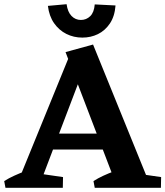

<svg xmlns="http://www.w3.org/2000/svg" viewBox="-40 -894 787 914"><path d="M34 0 296 -642 379 -620 143 0ZM519 0 272 -646 403 -682 680 0ZM183 -182V-258H495V-182ZM-14 0 -20 -32Q2 -46 27.5 -57.5Q53 -69 79 -79L80 0ZM119 0 122 -71 260 -51 259 0ZM411 0 405 -32Q427 -46 452 -57.5Q477 -69 504 -79L536 0ZM586 0 589 -71 727 -51 726 0ZM352 -715Q311 -715 276 -732.5Q241 -750 217.5 -783.5Q194 -817 188 -866L277 -874Q282 -837 300.5 -818Q319 -799 345 -799Q371 -799 389.5 -817Q408 -835 411 -873L510 -868Q506 -816 483 -782Q460 -748 426 -731.5Q392 -715 352 -715Z"/></svg>

Font: Eczar SemiBold
Style: Regular
Weight: 600
Designer: Vaibhav Singh
Foundry: Rosetta Type Foundry
Version: Version 2.000